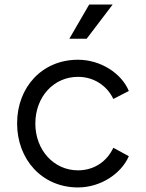

<svg xmlns="http://www.w3.org/2000/svg" viewBox="-20 -810 640 842"><path d="M360 -640 474 -790H371L284 -640ZM322 12C420 12 511 -47 545 -125L477 -162C449 -102 393 -63 322 -63C216 -63 135 -152 135 -268C135 -386 216 -473 322 -473C393 -473 450 -433 477 -376L545 -411C512 -490 420 -548 322 -548C165 -548 55 -428 55 -269C55 -110 165 12 322 12Z"/></svg>

Font: Plus Jakarta Sans
Style: Regular
Weight: 400
Designer: Gumpita Rahayu
Foundry: Tokotype
Version: Version 2.071;gftools[0.9.30]